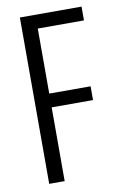

<svg xmlns="http://www.w3.org/2000/svg" viewBox="-80 -735 498 782"><g transform="rotate(-10 168.5 -344.0)"><path d="M59 0V-688H314V-631H123V-362H294V-305H123V0Z"/></g></svg>

Font: Saira ExtraCondensed
Style: Regular
Weight: 400
Width: 2
Designer: Hector Gatti with collaboration of the Omnibus-Type team
Foundry: Omnibus-Type
Version: Version 1.101